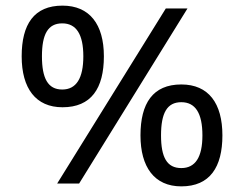

<svg xmlns="http://www.w3.org/2000/svg" viewBox="-20 -652 868 682"><path d="M202 -271C304 -271 349 -338 349 -452C349 -566 298 -632 202 -632C101 -632 57 -566 57 -452C57 -338 107 -271 202 -271ZM569 -622 183 0H261L646 -622ZM201 -334C150 -334 129 -374 129 -452C129 -530 150 -569 201 -569C251 -569 276 -530 276 -452C276 -374 251 -334 201 -334ZM624 10C726 10 770 -59 770 -171C770 -285 721 -352 624 -352C523 -352 479 -285 479 -171C479 -59 528 10 624 10ZM624 -55C573 -55 552 -93 552 -171C552 -250 573 -289 624 -289C674 -289 699 -250 699 -171C699 -94 674 -55 624 -55Z"/></svg>

Font: Noto Sans Gurmukhi UI
Style: Regular
Weight: 400
Designer: Jelle Bosma - Monotype Design Team
Foundry: Monotype Imaging Inc.
Version: Version 2.004